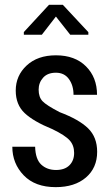

<svg xmlns="http://www.w3.org/2000/svg" viewBox="-20 -768 459 798"><path d="M288.1 -132.3Q288.1 -163.6 269.8 -184.3Q251.5 -205.1 198.2 -231Q119.1 -263.2 82.3 -298.1Q45.4 -333 45.4 -391.6Q45.4 -453.6 90.8 -495.8Q136.2 -538.1 212.4 -538.1Q291.5 -538.1 337.4 -492.2Q383.3 -446.3 383.3 -374H285.6Q285.6 -412.6 266.6 -439.2Q247.6 -465.8 212.4 -465.8Q177.7 -465.8 159.2 -445.1Q140.6 -424.3 140.6 -395.5Q140.6 -364.7 156.5 -347.7Q172.4 -330.6 228 -301.8Q308.6 -271.5 346.2 -234.6Q383.8 -197.8 383.8 -137.2Q383.8 -70.3 337.2 -30.3Q290.5 9.8 211.4 9.8Q126 9.8 78.6 -39.3Q31.2 -88.4 31.2 -158.2H126Q127.4 -106 151.6 -83.7Q175.8 -61.5 212.9 -61.5Q249 -61.5 268.6 -81.1Q288.1 -100.6 288.1 -132.3ZM347.2 -634.3V-623.5H272L212.4 -699.2L153.8 -623.5H79.1V-634.8L183.6 -748H241.2Z"/></svg>

Font: Franco
Style: Regular
Weight: 400
Designer: Google
Version: Version 1.200311; 2013